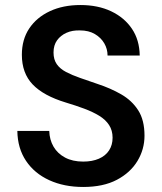

<svg xmlns="http://www.w3.org/2000/svg" viewBox="-20 -732 646 764"><path d="M311 12Q235 12 176 -15Q117 -42 83.5 -92Q50 -142 49 -211H176Q177 -176 193 -148.5Q209 -121 239 -105Q269 -89 311 -89Q347 -89 373.5 -100.5Q400 -112 414 -133.5Q428 -155 428 -184Q428 -213 414 -234.5Q400 -256 374.5 -271.5Q349 -287 315.5 -299.5Q282 -312 242 -324Q153 -351 110 -396Q67 -441 67 -514Q67 -575 96.5 -619Q126 -663 178.5 -687.5Q231 -712 300 -712Q370 -712 422.5 -687Q475 -662 505 -617.5Q535 -573 536 -511H408Q408 -537 395 -559.5Q382 -582 357.5 -596.5Q333 -611 298 -611Q268 -612 244.5 -601.5Q221 -591 207 -571.5Q193 -552 193 -523Q193 -495 206 -476.5Q219 -458 243 -445.5Q267 -433 298.5 -422Q330 -411 368 -398Q420 -381 462.5 -356.5Q505 -332 530 -293Q555 -254 555 -192Q555 -138 527 -91.5Q499 -45 445 -16.5Q391 12 311 12Z"/></svg>

Font: DM Sans 9pt SemiBold
Style: Regular
Weight: 600
Version: Version 4.004;gftools[0.9.30]